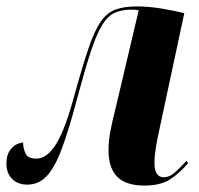

<svg xmlns="http://www.w3.org/2000/svg" viewBox="-26 -568 619 598"><path d="M424 10Q366 10 339 -17.5Q312 -45 312 -100Q312 -129 318 -160.5Q324 -192 335 -235L406 -536Q395 -538 384 -538Q353 -538 331 -528Q309 -518 291.5 -489Q274 -460 256 -405Q238 -350 214 -260Q188 -162 166 -103.5Q144 -45 119 -19Q94 7 59 7Q29 7 11.5 -11Q-6 -29 -6 -58Q-6 -83 3.5 -97.5Q13 -112 25 -118Q37 -124 46 -124Q46 -106 53.5 -90Q61 -74 87 -74Q121 -74 149.5 -120.5Q178 -167 207 -276Q232 -366 250.5 -420Q269 -474 288.5 -501.5Q308 -529 334.5 -538.5Q361 -548 400 -548Q437 -548 476.5 -541.5Q516 -535 548 -527L469 -158Q463 -131 459 -105.5Q455 -80 455 -61Q455 -16 484 -16Q499 -16 512.5 -26Q526 -36 555 -67L560 -60Q533 -28 503 -9Q473 10 424 10Z"/></svg>

Font: Noto Serif Display ExtraCondensed ExtraBold
Style: Italic
Weight: 800
Width: 2
Italic angle: -12°
Designer: Monotype Design Team
Foundry: Monotype Imaging Inc.
Version: Version 2.009